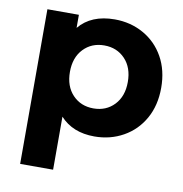

<svg xmlns="http://www.w3.org/2000/svg" viewBox="-82 -623 854 895"><g transform="rotate(10 345.0 -176.0)"><path d="M658 -269Q658 -186 623 -123.5Q588 -61 526.5 -26.5Q465 8 390 8Q287 8 228 -57V194H72V-538H221V-476Q279 -546 390 -546Q465 -546 526.5 -511.5Q588 -477 623 -414.5Q658 -352 658 -269ZM500 -269Q500 -337 461.5 -377.5Q423 -418 363 -418Q303 -418 264.5 -377.5Q226 -337 226 -269Q226 -201 264.5 -160.5Q303 -120 363 -120Q423 -120 461.5 -160.5Q500 -201 500 -269Z"/></g></svg>

Font: Idrija
Style: Bold
Weight: 700
Designer: Julieta Ulanovsky
Foundry: Julieta Ulanovsky
Version: Version 7.200